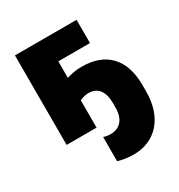

<svg xmlns="http://www.w3.org/2000/svg" viewBox="-173 -638 903 966"><g transform="rotate(-30 278.5 -154.5)"><path d="M55 0H229V-159C245 -166 262 -171 280 -171C333 -171 362 -134 362 -67V-39C362 29 327 64 275 64C259 64 246 62 234 57V198C259 206 294 211 324 211C451 211 536 119 536 -33V-72C536 -220 457 -303 318 -303C285 -303 256 -298 229 -289V-385H413V-520H55Z"/></g></svg>

Font: Fixel Text ExtraBold
Style: Regular
Weight: 800
Width: 4
Designer: AlfaBravo + MacPaw
Foundry: Kyrylo Tkachov, Marchela Mozhyna, Serhii Makarenko, Maria Weinstein, Zakhar Kryvoshyya
Version: Version 1.211